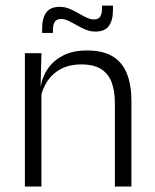

<svg xmlns="http://www.w3.org/2000/svg" viewBox="-20 -682 565 702"><path d="M400 0V-306Q400 -349.5 388.2 -381Q376.5 -412.5 349.5 -429.5Q322.5 -446.5 277 -446.5Q235 -446.5 204 -430.5Q173 -414.5 154 -386.5Q135 -358.5 128 -322.5L115.5 -367.5H129Q135.5 -403.5 156.2 -432.8Q177 -462 212.2 -479.8Q247.5 -497.5 298 -497.5Q357 -497.5 392.5 -475.5Q428 -453.5 444.2 -412.2Q460.5 -371 460.5 -312V0ZM71 0V-487.5H131.5L128.5 -367L131.5 -364V0ZM328.5 -566.5Q310.5 -566.5 293.5 -573.5Q276.5 -580.5 261 -589.5Q245.5 -598.5 231 -605.5Q216.5 -612.5 203 -612.5Q187.5 -612.5 180.5 -602.5Q173.5 -592.5 173.5 -571.5V-561.5H134V-577.5Q134 -615.5 149 -636.2Q164 -657 198.5 -657Q217 -657 233.8 -650Q250.5 -643 266 -634Q281.5 -625 296 -618Q310.5 -611 323.5 -611Q339.5 -611 346.2 -621Q353 -631 353 -651.5V-661.5H393V-645.5Q393 -607.5 378 -587Q363 -566.5 328.5 -566.5Z"/></svg>

Font: Anek Bangla Medium Light
Style: Regular
Weight: 300
Version: Version 1.003